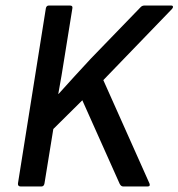

<svg xmlns="http://www.w3.org/2000/svg" viewBox="-20 -675 646 695"><path d="M55 0Q44 0 45 -11L146 -645Q148 -655 157 -655H233Q244 -655 242 -645L214 -471Q209 -437 203 -403Q197 -369 191 -335H192Q220 -366 250 -399Q280 -432 309 -463L488 -648Q494 -655 503 -655H599Q605 -655 606 -651.5Q607 -648 603 -643L354 -385L521 -11Q523 -6 521.5 -3Q520 0 514 0H426Q418 0 413 -10L278 -312L173 -208L141 -11Q139 0 130 0Z"/></svg>

Font: Sofia Sans Semi Condensed SemiBold
Style: Italic
Weight: 600
Italic angle: -9°
Version: Version 4.100